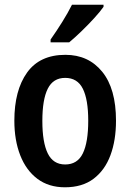

<svg xmlns="http://www.w3.org/2000/svg" viewBox="-20 -786 554 816"><path d="M473 -273Q473 -190 449.5 -126.5Q426 -63 378 -26.5Q330 10 256 10Q187 10 139 -26Q91 -62 66 -126Q41 -190 41 -273Q41 -402 95 -477.5Q149 -553 258 -553Q356 -553 414.5 -481Q473 -409 473 -273ZM160 -272Q160 -181 183 -134Q206 -87 257 -87Q309 -87 332 -134Q355 -181 355 -273Q355 -363 332 -409Q309 -455 257 -455Q206 -455 183 -409Q160 -363 160 -272ZM420 -757Q406 -737 380.5 -709Q355 -681 326 -653Q297 -625 274 -606H195V-618Q221 -655 245 -693.5Q269 -732 286 -766H420Z"/></svg>

Font: Noto Sans Ethiopic Condensed SemiBold
Style: Regular
Weight: 600
Width: 3
Designer: Monotype Design Team
Foundry: Monotype Imaging Inc.
Version: Version 2.102; ttfautohint (v1.8.4.7-5d5b)